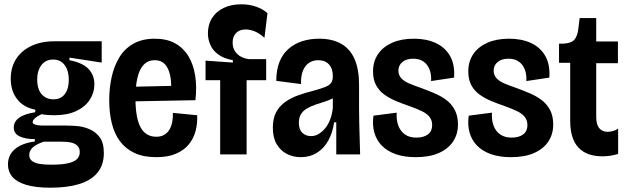

<svg xmlns="http://www.w3.org/2000/svg" viewBox="-20 -718 2918 893"><path d="M215 155Q145 155 101 141.5Q57 128 37 104Q17 80 17 47Q17 3 49.5 -24.5Q82 -52 142 -60V-71Q97 -71 70.5 -84Q44 -97 44 -125Q44 -152 68.5 -170Q93 -188 144 -196V-208Q90 -218 60 -256.5Q30 -295 30 -352Q30 -404 54.5 -443Q79 -482 125 -504Q171 -526 234 -526H453V-427L303 -450V-438Q365 -426 392 -397Q419 -368 419 -326Q419 -287 397.5 -254Q376 -221 334.5 -201.5Q293 -182 232 -182Q219 -182 204 -183Q189 -184 173 -187Q152 -177 142 -167.5Q132 -158 132 -150Q132 -144 139 -140.5Q146 -137 157 -135.5Q168 -134 181 -134H288Q307 -134 336 -132Q365 -130 394.5 -118Q424 -106 443.5 -80Q463 -54 463 -6Q463 49 433.5 85Q404 121 348.5 138Q293 155 215 155ZM218 48Q269 48 298 41Q327 34 339 21Q351 8 351 -10Q351 -28 342 -38Q333 -48 319.5 -52.5Q306 -57 291.5 -58Q277 -59 266 -59H183Q146 -46 131 -31Q116 -16 116 3Q116 21 129.5 31Q143 41 165.5 44.5Q188 48 218 48ZM228 -256Q263 -256 281.5 -280.5Q300 -305 300 -347Q300 -389 281 -415Q262 -441 227 -441Q192 -441 172.5 -415Q153 -389 153 -348Q153 -320 161.5 -299.5Q170 -279 187.5 -267.5Q205 -256 228 -256Z M707 13Q647 13 605.5 -6.5Q564 -26 538 -61Q512 -96 500 -144.5Q488 -193 488 -252Q488 -309 499.5 -360.5Q511 -412 535.5 -452Q560 -492 601 -515Q642 -538 700 -538Q755 -538 793.5 -517Q832 -496 855.5 -458Q879 -420 887.5 -368Q896 -316 889 -252L570 -246V-314L797 -319L775 -277Q779 -331 771.5 -366.5Q764 -402 746.5 -420Q729 -438 700 -438Q668 -438 648 -416.5Q628 -395 619 -355.5Q610 -316 610 -263Q610 -169 634 -125.5Q658 -82 707 -82Q729 -82 744 -91Q759 -100 768 -115Q777 -130 781 -150.5Q785 -171 784 -193L897 -182Q899 -145 890 -110Q881 -75 859 -47.5Q837 -20 799.5 -3.5Q762 13 707 13Z M1004 0V-345H936V-436L1063 -427V-438Q1020 -446 994.5 -465Q969 -484 958 -510Q947 -536 947 -563Q947 -604 966.5 -634.5Q986 -665 1021 -681.5Q1056 -698 1102 -698Q1138 -698 1169.5 -687.5Q1201 -677 1224 -657L1210 -542Q1187 -563 1165 -572Q1143 -581 1123 -581Q1094 -581 1078 -564.5Q1062 -548 1062 -520Q1062 -496 1073 -479.5Q1084 -463 1101.5 -454Q1119 -445 1138 -443H1218V-345H1127V0Z M1379 13Q1343 13 1313.5 -2.5Q1284 -18 1266.5 -48Q1249 -78 1249 -124Q1249 -167 1264 -195.5Q1279 -224 1305.5 -243Q1332 -262 1365 -274Q1398 -286 1434 -295Q1471 -305 1491.5 -313Q1512 -321 1520 -332.5Q1528 -344 1528 -364Q1528 -399 1510 -418.5Q1492 -438 1459 -438Q1437 -438 1418.5 -426.5Q1400 -415 1389.5 -390.5Q1379 -366 1380 -327L1265 -342Q1265 -392 1279.5 -429Q1294 -466 1321 -490Q1348 -514 1384.5 -526Q1421 -538 1464 -538Q1526 -538 1567.5 -514Q1609 -490 1629.5 -442.5Q1650 -395 1650 -323V-209Q1650 -176 1651 -140.5Q1652 -105 1653 -69.5Q1654 -34 1655 0H1544Q1544 -37 1544 -73.5Q1544 -110 1544 -149H1534Q1527 -100 1506.5 -63.5Q1486 -27 1453.5 -7Q1421 13 1379 13ZM1427 -85Q1445 -85 1461.5 -94.5Q1478 -104 1492.5 -121.5Q1507 -139 1516 -163.5Q1525 -188 1528 -216V-275L1555 -282Q1544 -269 1526.5 -260Q1509 -251 1488 -244.5Q1467 -238 1446.5 -231Q1426 -224 1408.5 -214Q1391 -204 1380.5 -188Q1370 -172 1370 -147Q1370 -116 1386 -100.5Q1402 -85 1427 -85Z M1913 13Q1860 13 1820.5 -1Q1781 -15 1756 -40.5Q1731 -66 1721 -101.5Q1711 -137 1717 -180L1825 -194Q1823 -160 1832.5 -134Q1842 -108 1863 -93Q1884 -78 1916 -78Q1951 -78 1970.5 -93Q1990 -108 1990 -136Q1990 -159 1977.5 -174.5Q1965 -190 1941 -201.5Q1917 -213 1883 -225Q1851 -236 1821 -248.5Q1791 -261 1767 -278.5Q1743 -296 1729 -322Q1715 -348 1715 -386Q1715 -432 1738 -466Q1761 -500 1803.5 -519Q1846 -538 1905 -538Q1963 -538 2006.5 -518Q2050 -498 2073 -458Q2096 -418 2092 -357L1985 -341Q1987 -371 1978 -394.5Q1969 -418 1950 -431.5Q1931 -445 1902 -445Q1870 -445 1851.5 -429.5Q1833 -414 1833 -390Q1833 -369 1846 -354.5Q1859 -340 1882.5 -330Q1906 -320 1938 -309Q1968 -298 1999 -285Q2030 -272 2055 -253.5Q2080 -235 2095 -207Q2110 -179 2110 -139Q2110 -94 2087.5 -60Q2065 -26 2021.5 -6.5Q1978 13 1913 13Z M2356 13Q2303 13 2263.5 -1Q2224 -15 2199 -40.5Q2174 -66 2164 -101.5Q2154 -137 2160 -180L2268 -194Q2266 -160 2275.5 -134Q2285 -108 2306 -93Q2327 -78 2359 -78Q2394 -78 2413.5 -93Q2433 -108 2433 -136Q2433 -159 2420.5 -174.5Q2408 -190 2384 -201.5Q2360 -213 2326 -225Q2294 -236 2264 -248.5Q2234 -261 2210 -278.5Q2186 -296 2172 -322Q2158 -348 2158 -386Q2158 -432 2181 -466Q2204 -500 2246.5 -519Q2289 -538 2348 -538Q2406 -538 2449.5 -518Q2493 -498 2516 -458Q2539 -418 2535 -357L2428 -341Q2430 -371 2421 -394.5Q2412 -418 2393 -431.5Q2374 -445 2345 -445Q2313 -445 2294.5 -429.5Q2276 -414 2276 -390Q2276 -369 2289 -354.5Q2302 -340 2325.5 -330Q2349 -320 2381 -309Q2411 -298 2442 -285Q2473 -272 2498 -253.5Q2523 -235 2538 -207Q2553 -179 2553 -139Q2553 -94 2530.5 -60Q2508 -26 2464.5 -6.5Q2421 13 2356 13Z M2782 9Q2708 9 2670 -32Q2632 -73 2632 -157V-426H2580V-515H2601Q2637 -517 2651.5 -533.5Q2666 -550 2670 -585L2676 -634H2753V-525H2854V-424H2753V-175Q2753 -139 2767 -122Q2781 -105 2806 -105Q2818 -105 2831 -108.5Q2844 -112 2855 -120V-2Q2835 4 2817 6.5Q2799 9 2782 9Z"/></svg>

Font: Bricolage Grotesque 72pt SemiCondensed SemiBold
Style: Regular
Weight: 600
Width: 4
Designer: Mathieu Triay
Foundry: Atelier Triay
Version: Version 1.001;gftools[0.9.33.dev8+g029e19f]